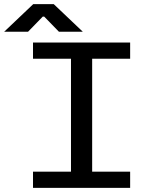

<svg xmlns="http://www.w3.org/2000/svg" viewBox="-75 -905 715 925"><path d="M267 -622H84V-700H552V-622H369V-78H552V0H84V-78H267ZM-55 -752 85 -885H184L324 -752H209L138 -825H131L60 -752Z"/></svg>

Font: Rilu
Style: Bold
Weight: 500
Designer: Alí Sinisterra
Foundry: Alí Sinisterra
Version: ""